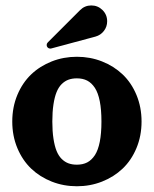

<svg xmlns="http://www.w3.org/2000/svg" viewBox="-20 -663 557 695"><path d="M152.8 -509.3 270 -626.5Q286.9 -643.3 310.5 -643.3Q334.2 -643.3 351.1 -626.6Q367.9 -609.9 367.9 -585.9Q367.9 -566.4 356.1 -551Q344.2 -535.6 325.4 -530.5L165.3 -487.5Q163.3 -487.1 161.9 -487.1Q156.5 -487.1 152.7 -490.8Q148.9 -494.6 148.9 -500Q148.9 -505.4 152.8 -509.3ZM167.4 -440.7Q210.2 -457.5 258.3 -457.5Q306.4 -457.5 349.2 -440.7Q392.1 -423.8 423.8 -393.7Q455.6 -363.5 474 -319.3Q492.4 -275.1 492.4 -223.1Q492.4 -171.1 474 -127Q455.6 -82.8 423.8 -52.6Q392.1 -22.5 349.2 -5.6Q306.4 11.2 258.3 11.2Q210.2 11.2 167.4 -5.6Q124.5 -22.5 92.9 -52.6Q61.3 -82.8 42.8 -127Q24.4 -171.1 24.4 -223.1Q24.4 -275.1 42.8 -319.3Q61.3 -363.5 92.9 -393.7Q124.5 -423.8 167.4 -440.7ZM258.3 -379.4Q241.2 -379.4 227.8 -374.5Q214.4 -369.6 203.1 -358.4Q191.9 -347.2 184.7 -329.3Q177.5 -311.5 173.5 -284.9Q169.4 -258.3 169.4 -223.1Q169.4 -188 173.5 -161.4Q177.5 -134.8 184.7 -116.9Q191.9 -99.1 203.1 -87.9Q214.4 -76.7 227.8 -71.8Q241.2 -66.9 258.3 -66.9Q279.8 -66.9 295.7 -75.1Q311.5 -83.3 323.4 -101.3Q335.2 -119.4 341.2 -149.9Q347.2 -180.4 347.2 -223.1Q347.2 -265.9 341.2 -296.4Q335.2 -326.9 323.4 -345Q311.5 -363 295.7 -371.2Q279.8 -379.4 258.3 -379.4Z"/></svg>

Font: Orelega One
Style: Regular
Weight: 400
Version: Version 1.1 ; ttfautohint (v1.8.3)